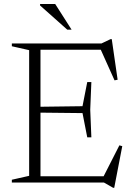

<svg xmlns="http://www.w3.org/2000/svg" viewBox="-20 -886 646 932"><path d="M423.5 -487.5 418 -353.5 423.5 -219.5H403.5L380.5 -337L150 -339.5V-367.5L380.5 -370.5L403.5 -487.5ZM551 -499 536 -496 465 -654 495.5 -644.5H133.5V-675H472.5L516.5 -696H522.5ZM476.5 -17.5 559.5 -180.5 573.5 -176.5 534.5 25.5H529L484.5 0H133.5V-30.5H503.5ZM37.5 0V-13.5L121.5 -32.5V-642.5L37.5 -661.5V-675H176.5V0ZM327.5 -742H306.5L174.5 -859.5V-866.5H248Z"/></svg>

Font: Newsreader 24pt Light
Style: Regular
Weight: 300
Designer: Hugues Gentile
Foundry: Production Type
Version: Version 1.003